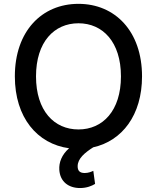

<svg xmlns="http://www.w3.org/2000/svg" viewBox="-20 -757 808 989"><path d="M711.6 -363.6C711.6 -596.2 572.4 -737.2 384.2 -737.2C195.3 -737.2 56.5 -596.2 56.5 -363.6C56.5 -151.6 171.9 -15.6 335.9 6.7C297.9 40.1 283 79.9 285.5 117.9C289.4 178.6 332.7 211.6 392.4 211.6C427.2 211.6 453.5 200.3 469.8 190.3L460.6 122.9C451 127.5 435.7 134.2 416.2 134.2C389.6 134.2 380 121.4 380 99.4C380 59.7 416.9 29.5 460.2 1.8C608.7 -31.2 711.6 -163.7 711.6 -363.6ZM165.5 -363.6C165.5 -540.8 258.9 -637.1 384.2 -637.1C509.2 -637.1 603 -540.8 603 -363.6C603 -186.4 509.2 -90.2 384.2 -90.2C258.9 -90.2 165.5 -186.4 165.5 -363.6Z"/></svg>

Font: Magic Ui Pro Medium
Style: Regular
Weight: 500
Designer: Stefan Endress, Andreas Faust
Version: Version 1.000;FEAKit 1.0